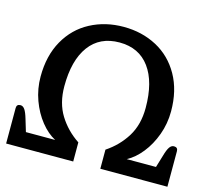

<svg xmlns="http://www.w3.org/2000/svg" viewBox="-102 -830 1043 951"><g transform="rotate(15 419.5 -354.5)"><path d="M6 -182Q6 -202 26 -202Q39 -202 48.5 -188Q58 -174 67 -143L86 -80H236Q196 -101 161.5 -144Q127 -187 106 -244.5Q85 -302 85 -365Q85 -472 129 -550Q173 -628 249.5 -668.5Q326 -709 420 -709Q514 -709 590 -668.5Q666 -628 710 -550Q754 -472 754 -365Q754 -302 733 -244.5Q712 -187 677.5 -144Q643 -101 603 -80H753L772 -143Q781 -175 790.5 -188.5Q800 -202 813 -202Q833 -202 833 -182V0H489V-98Q552 -140 590 -201.5Q628 -263 628 -349Q628 -482 574 -555.5Q520 -629 420 -629Q319 -629 265 -555.5Q211 -482 211 -349Q211 -263 249 -201.5Q287 -140 350 -98V0H6Z"/></g></svg>

Font: Maitree Semibold
Style: Regular
Weight: 600
Designer: CadsonDemak Team
Foundry: CadsonDemak
Version: Version 1.010